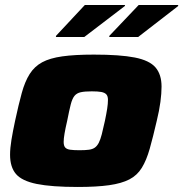

<svg xmlns="http://www.w3.org/2000/svg" viewBox="-20 -735 728 763"><path d="M289 8Q185 8 126 -4Q67 -16 43.5 -43.5Q20 -71 20 -120Q20 -146 25.5 -179.5Q31 -213 40 -255Q54 -320 66.5 -365.5Q79 -411 98 -441Q117 -471 147.5 -487.5Q178 -504 227.5 -511Q277 -518 353 -518Q457 -518 515.5 -506.5Q574 -495 598 -467Q622 -439 622 -391Q622 -364 617.5 -330Q613 -296 603 -255Q588 -190 575 -144Q562 -98 543.5 -68Q525 -38 494 -22Q463 -6 413.5 1Q364 8 289 8ZM296 -138Q319 -138 333.5 -140Q348 -142 357 -148.5Q366 -155 372.5 -167.5Q379 -180 384.5 -201.5Q390 -223 397 -255Q403 -284 406 -303.5Q409 -323 409 -338Q409 -353 402.5 -360Q396 -367 382.5 -369.5Q369 -372 345 -372Q317 -372 301 -368.5Q285 -365 276 -354Q267 -343 261 -319.5Q255 -296 247 -255Q240 -225 236.5 -204.5Q233 -184 233 -171Q233 -156 239 -149Q245 -142 259 -140Q273 -138 296 -138ZM414 -588 415 -593 531 -715H688V-711L529 -588ZM202 -588 203 -593 317 -715H477L476 -711L315 -588Z"/></svg>

Font: Saira Expanded ExtraBold
Style: Italic
Weight: 800
Width: 7
Italic angle: -12°
Designer: Hector Gatti with collaboration of the Omnibus-Type team
Foundry: Omnibus-Type
Version: Version 1.101